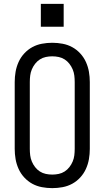

<svg xmlns="http://www.w3.org/2000/svg" viewBox="-20 -964 540 992"><path d="M250 8Q223 8 196.5 3Q170 -2 147 -14.5Q124 -27 105.5 -47Q87 -67 76 -91.5Q65 -116 60.5 -142Q56 -168 56 -195V-540Q56 -567 60.5 -593Q65 -619 76 -643.5Q87 -668 105.5 -688Q124 -708 147 -720.5Q170 -733 196.5 -738Q223 -743 250 -743Q277 -743 303.5 -738Q330 -733 353 -720.5Q376 -708 394.5 -688Q413 -668 424 -643.5Q435 -619 439.5 -593Q444 -567 444 -540V-195Q444 -168 439.5 -142Q435 -116 424 -91.5Q413 -67 394.5 -47Q376 -27 353 -14.5Q330 -2 303.5 3Q277 8 250 8ZM250 -62Q267 -62 283.5 -65.5Q300 -69 314 -78Q328 -87 338.5 -100.5Q349 -114 355.5 -129.5Q362 -145 364 -161.5Q366 -178 366 -195V-540Q366 -557 364 -573.5Q362 -590 355.5 -605.5Q349 -621 338.5 -634.5Q328 -648 314 -657Q300 -666 283.5 -669.5Q267 -673 250 -673Q233 -673 216.5 -669.5Q200 -666 186 -657Q172 -648 161.5 -634.5Q151 -621 144.5 -605.5Q138 -590 136 -573.5Q134 -557 134 -540V-195Q134 -178 136 -161.5Q138 -145 144.5 -129.5Q151 -114 161.5 -100.5Q172 -87 186 -78Q200 -69 216.5 -65.5Q233 -62 250 -62ZM191 -826V-944H309V-826Z"/></svg>

Font: Iosevka SS04
Style: Regular
Weight: 400
Monospace: yes
Designer: Belleve Invis
Foundry: Belleve Invis
Version: Version 19.0.0; ttfautohint (v1.8.4)